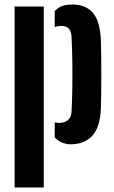

<svg xmlns="http://www.w3.org/2000/svg" viewBox="-20 -629 504 849"><path d="M222 -88Q231 -85.5 241 -85.5Q265 -85.5 280.2 -97.8Q295.5 -110 296.5 -136.5Q299 -184 299.8 -242Q300.5 -300 299.8 -358.2Q299 -416.5 296.5 -463.5Q295.5 -490 284.5 -502.2Q273.5 -514.5 249.5 -514.5Q235.5 -514.5 222 -509.5V-580Q235.5 -594.5 253.5 -601.8Q271.5 -609 300 -609Q358.5 -609 390.2 -573Q422 -537 426 -453Q427 -426.5 427.5 -386.5Q428 -346.5 428 -301.8Q428 -257 427.5 -216Q427 -175 426 -147.5Q422 -63.5 386.8 -27.2Q351.5 9 293 9Q251 9 222 -21ZM44.5 200V-600H173.5V200Z"/></svg>

Font: Big Shoulders Stencil Display ExtraBold
Style: Regular
Weight: 800
Designer: Patric King
Foundry: XO Type Co
Version: Version 1.000